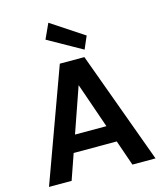

<svg xmlns="http://www.w3.org/2000/svg" viewBox="-136 -1056 983 1156"><g transform="rotate(-15 355.5 -478.0)"><path d="M24 0 279 -700H432L688 0H544L355 -546L165 0ZM136 -159 172 -264H528L564 -159ZM445 -743 233 -862 276 -956 479 -822Z"/></g></svg>

Font: DM Sans 11pt
Style: Bold
Weight: 700
Version: Version 4.004;gftools[0.9.30]